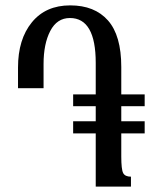

<svg xmlns="http://www.w3.org/2000/svg" viewBox="-20 -694 572 714"><path d="M467 -37V0H336V-198H252V-243H336V-299H252V-343H336V-460Q336 -627 240 -627Q192 -627 167 -579Q142 -531 142 -456V-366H47V-443Q47 -548 98.5 -611Q150 -674 241 -674Q332 -674 381.5 -618Q431 -562 431 -445V-343H518V-299H431V-243H518V-198H431V-112Q431 -64 438 -50.5Q445 -37 467 -37Z"/></svg>

Font: Noto Serif Armenian Condensed Regular
Style: Regular
Weight: 400
Width: 3
Designer: Monotype Design Team
Foundry: Monotype Imaging Inc.
Version: Version 1.900